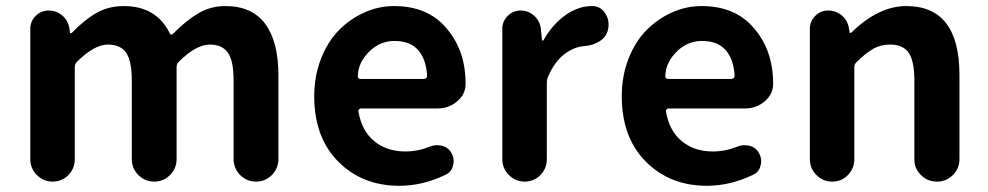

<svg xmlns="http://www.w3.org/2000/svg" viewBox="-20 -594 3230 628"><path d="M79.1 -73.2V-500Q79.1 -524.4 96.7 -542Q114.3 -559.6 138.7 -559.6Q165 -559.6 184.1 -543Q203.1 -526.4 207 -501L209 -487.3Q209 -485.4 210.9 -485.4Q212.9 -485.4 214.8 -486.3Q254.9 -528.3 294.9 -551.3Q335 -574.2 384.8 -574.2Q491.2 -574.2 535.2 -485.4Q536.1 -481.4 539.6 -481Q543 -480.5 545.9 -483.4Q587.9 -526.4 628.4 -550.3Q668.9 -574.2 716.8 -574.2Q804.7 -574.2 847.7 -515.6Q890.6 -457 890.6 -348.6V-73.2Q890.6 -43 869.1 -21.5Q847.7 0 817.4 0Q787.1 0 765.6 -21.5Q744.1 -43 744.1 -73.2V-331.1Q744.1 -394.5 725.6 -421.4Q707 -448.2 666 -448.2Q621.1 -448.2 564.5 -391.6Q557.6 -384.8 557.6 -375V-73.2Q557.6 -43 536.1 -21.5Q514.6 0 484.4 0Q454.1 0 432.6 -21.5Q411.1 -43 411.1 -73.2V-331.1Q411.1 -394.5 392.6 -421.4Q374 -448.2 333 -448.2Q288.1 -448.2 231.4 -391.6Q224.6 -384.8 224.6 -375V-73.2Q224.6 -43 203.6 -21.5Q182.6 0 152.3 0Q122.1 0 100.6 -21.5Q79.1 -43 79.1 -73.2Z M1286.1 13.7Q1165 13.7 1086.4 -65.4Q1007.8 -144.5 1007.8 -279.3Q1007.8 -344.7 1029.8 -401.4Q1051.8 -458 1088.4 -495.1Q1125 -532.2 1171.9 -553.2Q1218.8 -574.2 1268.6 -574.2Q1377 -574.2 1437.5 -504.9Q1502.9 -431.6 1502.9 -320.3Q1502.9 -286.1 1476.6 -263.7Q1449.2 -239.3 1411.1 -239.3H1160.2Q1157.2 -239.3 1154.3 -236.3Q1151.4 -233.4 1152.3 -229.5Q1163.1 -166 1204.1 -132.3Q1245.1 -98.6 1305.7 -98.6Q1346.7 -98.6 1385.7 -114.3Q1397.5 -119.1 1409.2 -119.1Q1418 -119.1 1425.8 -117.2Q1447.3 -111.3 1457 -92.8Q1463.9 -80.1 1463.9 -66.4Q1463.9 -59.6 1461.9 -52.7Q1457 -31.2 1437.5 -22.5Q1363.3 13.7 1286.1 13.7ZM1150.4 -343.8Q1150.4 -340.8 1152.3 -338.9Q1154.3 -335.9 1158.2 -335.9H1367.2Q1371.1 -335.9 1374 -338.9Q1377 -341.8 1377 -345.7Q1377 -345.7 1377 -345.7Q1374 -400.4 1347.7 -430.2Q1321.3 -460 1270.5 -460Q1226.6 -460 1193.4 -430.7Q1150.4 -391.6 1150.4 -343.8Z M1623 -73.2V-500Q1623 -524.4 1640.6 -542Q1658.2 -559.6 1682.6 -559.6Q1708 -559.6 1727.1 -542.5Q1746.1 -525.4 1749 -500L1752.9 -462.9Q1752.9 -460.9 1754.9 -460.9Q1756.8 -460.9 1757.8 -462.9Q1788.1 -515.6 1830.1 -544.9Q1872.1 -574.2 1916 -574.2Q1917 -574.2 1918.9 -574.2Q1945.3 -573.2 1960 -549.8Q1970.7 -533.2 1970.7 -513.7Q1970.7 -506.8 1968.8 -498Q1963.9 -473.6 1941.9 -459.5Q1919.9 -445.3 1892.6 -443.4Q1858.4 -441.4 1826.2 -417Q1793.9 -392.6 1772.5 -342.8Q1768.6 -334 1768.6 -324.2V-73.2Q1768.6 -43 1747.6 -21.5Q1726.6 0 1696.3 0Q1666 0 1644.5 -21.5Q1623 -43 1623 -73.2Z M2292 13.7Q2170.9 13.7 2092.3 -65.4Q2013.7 -144.5 2013.7 -279.3Q2013.7 -344.7 2035.6 -401.4Q2057.6 -458 2094.2 -495.1Q2130.9 -532.2 2177.7 -553.2Q2224.6 -574.2 2274.4 -574.2Q2382.8 -574.2 2443.4 -504.9Q2508.8 -431.6 2508.8 -320.3Q2508.8 -286.1 2482.4 -263.7Q2455.1 -239.3 2417 -239.3H2166Q2163.1 -239.3 2160.2 -236.3Q2157.2 -233.4 2158.2 -229.5Q2168.9 -166 2210 -132.3Q2251 -98.6 2311.5 -98.6Q2352.5 -98.6 2391.6 -114.3Q2403.3 -119.1 2415 -119.1Q2423.8 -119.1 2431.6 -117.2Q2453.1 -111.3 2462.9 -92.8Q2469.7 -80.1 2469.7 -66.4Q2469.7 -59.6 2467.8 -52.7Q2462.9 -31.2 2443.4 -22.5Q2369.1 13.7 2292 13.7ZM2156.2 -343.8Q2156.2 -340.8 2158.2 -338.9Q2160.2 -335.9 2164.1 -335.9H2373Q2377 -335.9 2379.9 -338.9Q2382.8 -341.8 2382.8 -345.7Q2382.8 -345.7 2382.8 -345.7Q2379.9 -400.4 2353.5 -430.2Q2327.1 -460 2276.4 -460Q2232.4 -460 2199.2 -430.7Q2156.2 -391.6 2156.2 -343.8Z M2628.9 -73.2V-500Q2628.9 -524.4 2646.5 -542Q2664.1 -559.6 2688.5 -559.6Q2714.8 -559.6 2733.9 -543Q2752.9 -526.4 2756.8 -501L2758.8 -488.3Q2758.8 -486.3 2760.7 -486.3Q2762.7 -486.3 2764.6 -487.3Q2853.5 -574.2 2944.3 -574.2Q3118.2 -574.2 3118.2 -348.6V-73.2Q3118.2 -43 3096.7 -21.5Q3075.2 0 3044.4 0Q3013.7 0 2992.2 -21.5Q2970.7 -43 2970.7 -73.2V-331.1Q2970.7 -394.5 2952.1 -421.4Q2933.6 -448.2 2891.6 -448.2Q2861.3 -448.2 2837.4 -435.1Q2813.5 -421.9 2782.2 -391.6Q2774.4 -384.8 2774.4 -375V-73.2Q2774.4 -43 2753.4 -21.5Q2732.4 0 2702.1 0Q2671.9 0 2650.4 -21.5Q2628.9 -43 2628.9 -73.2Z"/></svg>

Font: Gen Jyuu GothicX Bold
Style: Bold
Weight: 700
Designer: Ryoko NISHIZUKA (kana &amp; ideographs); Paul D. Hunt (Latin, Greek &amp; Cyrillic); Wenlong ZHANG (bopomofo); Sandoll C
Version: Version 1.058.20140828